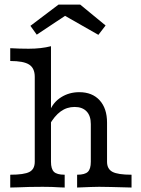

<svg xmlns="http://www.w3.org/2000/svg" viewBox="-20 -839 629 859"><path d="M135.5 -115.3V-495.2Q135.5 -533.9 110.5 -550Q85.5 -566.1 25.8 -566.1V-623.4Q66.9 -621 108.1 -621Q164.5 -621 208.1 -632.3V-115.3Q208.1 -83.1 221.4 -70.2Q234.7 -57.3 269.4 -57.3V0Q258.1 -0.8 246.8 -0.8Q215.3 -3.2 171 -3.2Q107.3 -3.2 59.7 -0.8L25.8 0V-57.3Q87.9 -57.3 111.7 -69.8Q135.5 -82.3 135.5 -115.3ZM386.3 -115.3V-283.9Q386.3 -321 367.3 -340.7Q348.4 -360.5 313.7 -360.5Q279 -360.5 251.2 -340.3Q223.4 -320.2 200 -278.2L202.4 -341.9Q217.7 -381.5 253.6 -404Q289.5 -426.6 334.7 -426.6Q392.7 -426.6 425.8 -390.3Q458.9 -354 458.9 -290.3V-115.3Q458.9 -83.1 483.1 -70.2Q507.3 -57.3 568.5 -57.3V0Q455.6 -3.2 423.4 -3.2Q399.2 -3.2 325 0V-57.3Q359.7 -57.3 373 -70.2Q386.3 -83.1 386.3 -115.3ZM116.1 -723.4 241.9 -818.5H338.7L452.4 -725L420.2 -683.1L241.9 -784.7H296L144.4 -683.9Z"/></svg>

Font: Playfair Micro SmCond SmLight
Style: Regular
Weight: 360
Width: 4
Designer: Claus Eggers Sørensen
Foundry: Claus Eggers Sørensen
Version: Version 2.100;Glyphs 3.2 (3219)